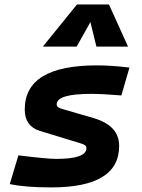

<svg xmlns="http://www.w3.org/2000/svg" viewBox="-20 -815 626 845"><path d="M205.6 9.8C405.3 9.8 504.4 -50.8 504.4 -172.9C504.4 -233.4 466.3 -273.4 391.6 -295.4L253.9 -335.4C238.3 -339.8 229.5 -345.7 229.5 -355.5C229.5 -386.7 279.8 -401.9 381.8 -401.9C416 -401.9 460 -399.4 514.2 -395L549.8 -517.6C497.6 -523.9 450.2 -527.3 406.7 -527.3C194.3 -527.3 88.9 -462.9 88.9 -333C88.9 -285.6 110.4 -252.4 155.8 -238.8L335 -184.1C351.1 -179.2 360.4 -173.8 360.4 -163.6C360.4 -131.3 316.4 -115.7 227.5 -115.7C199.2 -115.7 144 -121.1 61 -131.3L22.9 -4.9C67.9 4.9 128.4 9.8 205.6 9.8ZM459.5 -795.4H318.8L168.5 -609.9H317.4L377.9 -717.8L404.3 -609.9H543.5Z"/></svg>

Font: Cascadia Code NF
Style: Bold Italic
Weight: 700
Italic angle: -10°
Monospace: yes
Designer: Aaron Bell
Foundry: Saja Typeworks
Version: Version 2404.023